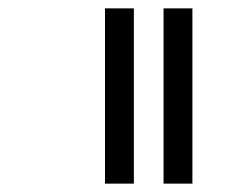

<svg xmlns="http://www.w3.org/2000/svg" viewBox="-20 -618 596 459"><path d="M231 -179V-598H300V-179ZM371 -179V-598H440V-179Z"/></svg>

Font: Ekushey Lal Sabuj Normal
Style: Regular
Weight: 400
Designer: Al Mamun Sumon
Foundry: Al Mamun Sumon
Version: Version 1.0